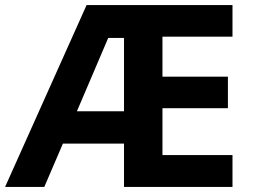

<svg xmlns="http://www.w3.org/2000/svg" viewBox="-20 -734 992 754"><path d="M893 0H467V-170H227L154 0H0L320 -714H893V-590H618V-433H875V-309H618V-125H893ZM282 -297H467V-585H405Z"/></svg>

Font: Noto Sans Balinese
Style: Regular
Weight: 400
Designer: Aditya Bayu, David Williams
Foundry: David Williams
Version: Version 2.003